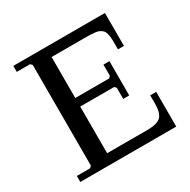

<svg xmlns="http://www.w3.org/2000/svg" viewBox="-150 -804 939 947"><g transform="rotate(-30 319.5 -330.5)"><path d="M229.5 -322.3V-56.6H459Q512.7 -56.6 534.4 -75.9Q556.2 -95.2 556.2 -151.4V-197.8H590.3V0H43.9V-34.2H119.6L129.4 -43.9V-617.2L119.6 -627H43.9V-661.1H565.9V-473.6H531.7V-517.1Q531.7 -535.2 529.8 -548.1Q527.8 -561 524.7 -570.8Q521.5 -580.6 514.2 -586.4Q506.8 -592.3 499.3 -596.2Q491.7 -600.1 477.1 -601.8Q462.4 -603.5 449 -604Q435.5 -604.5 412.6 -604.5H229.5V-371.1H422.4L432.1 -380.9V-444.3H466.3V-249H432.1V-312.5L422.4 -322.3Z"/></g></svg>

Font: Happy Times at the IKOB
Style: Regular
Weight: 400
Designer: Lucas Le Bihan
Foundry: Lucas Le Bihan
Version: Version 1.000;PS 1.0;hotconv 1.0.88;makeotf.lib2.5.647800